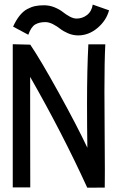

<svg xmlns="http://www.w3.org/2000/svg" viewBox="-20 -830 558 852"><path d="M175.3 -806.6Q199.7 -806.6 222.2 -797.4Q244.6 -788.1 258.3 -777.1Q272 -766.1 288.8 -756.8Q305.7 -747.6 319.8 -747.6Q345.7 -747.6 366.2 -763.4Q386.7 -779.3 391.6 -809.6L463.9 -784.2Q451.7 -738.8 412.6 -705.8Q373.5 -672.9 326.7 -672.9Q303.7 -672.9 282.2 -682.1Q260.7 -691.4 246.8 -702.4Q232.9 -713.4 215.1 -722.7Q197.3 -731.9 181.2 -731.9Q154.3 -731.9 136.2 -721.4Q118.2 -710.9 105.5 -675.8L38.1 -711.9Q51.3 -740.7 66.9 -760.3Q82.5 -779.8 100.6 -789.6Q118.7 -799.3 136 -803Q153.3 -806.6 175.3 -806.6ZM367.2 2.9Q256.8 -238.8 113.8 -488.8V-389.2Q113.8 -309.1 114 -168Q114.3 -26.9 114.3 1.5H36.6V-633.8L114.3 -631.8Q158.7 -566.9 241 -418Q323.2 -269 367.7 -174.3Q366.2 -269.5 366.2 -369.6Q366.2 -522 372.1 -633.3H447.3Q443.4 -559.6 443.4 -425.8Q443.4 -371.1 444.3 -253.4Q445.3 -135.7 445.3 -79.1Q445.3 -64.9 445.1 -37.6Q444.8 -10.3 444.8 2.4Z"/></svg>

Font: FantasqueSansM Nerd Font
Style: Regular
Weight: 400
Monospace: yes
Designer: Jany Belluz
Version: Version 1.8.0 ; ttfautohint (v1.8.2);Nerd Fonts 3.4.0